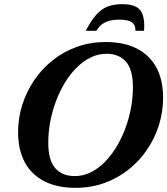

<svg xmlns="http://www.w3.org/2000/svg" viewBox="-20 -890 804 923"><path d="M212 -204Q212 -120.5 245.2 -82Q278.5 -43.5 339.5 -43.5Q379 -43.5 415 -61Q451 -78.5 482.2 -109.8Q513.5 -141 538.8 -182.2Q564 -223.5 582 -271.5Q600 -319.5 609.5 -370.2Q619 -421 619 -471Q619 -554.5 585.8 -593Q552.5 -631.5 492 -631.5Q452.5 -631.5 416.2 -614Q380 -596.5 348.8 -565.2Q317.5 -534 292.2 -492.8Q267 -451.5 249 -403.5Q231 -355.5 221.5 -304.8Q212 -254 212 -204ZM764 -420.5Q764 -352.5 744 -288.5Q724 -224.5 686.5 -169.8Q649 -115 596.8 -73.8Q544.5 -32.5 480.5 -9.8Q416.5 13 343 13Q254.5 13 192.8 -18.8Q131 -50.5 99 -110.2Q67 -170 67 -254.5Q67 -322.5 87.2 -386.5Q107.5 -450.5 145 -505.2Q182.5 -560 234.5 -601.2Q286.5 -642.5 350.8 -665.2Q415 -688 488 -688Q577 -688 638.5 -656.2Q700 -624.5 732 -564.8Q764 -505 764 -420.5ZM553.5 -795.5Q526.5 -795.5 505.8 -790Q485 -784.5 469.8 -772.8Q454.5 -761 443.5 -742H392Q418 -791 442.8 -819Q467.5 -847 497.5 -858.5Q527.5 -870 567.5 -870Q608.5 -870 632.5 -858.2Q656.5 -846.5 666.2 -818.2Q676 -790 672.5 -742H631Q632 -770 614 -782.8Q596 -795.5 553.5 -795.5Z"/></svg>

Font: Newsreader 24pt
Style: Bold Italic
Weight: 700
Italic angle: -17°
Designer: Hugues Gentile
Foundry: Production Type
Version: Version 1.003